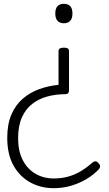

<svg xmlns="http://www.w3.org/2000/svg" viewBox="-20 -535 573 1007"><path d="M315 -285Q329 -285 335.5 -281Q342 -277 342 -265V-62Q342 -51 337 -46Q332 -41 322 -41Q273 -41 228.5 -29Q184 -17 149.5 9.5Q115 36 95 80.5Q75 125 75 190Q75 257 99 304Q123 351 165.5 376Q208 401 262 401Q303 401 338.5 391Q374 381 404.5 362.5Q435 344 463 319Q471 312 479 311Q487 310 496 320Q505 329 505 337Q505 345 499 352Q471 382 433 404.5Q395 427 351.5 439.5Q308 452 262 452Q194 452 138.5 421.5Q83 391 50.5 332.5Q18 274 18 188Q18 117 39.5 66.5Q61 16 99 -17Q137 -50 185.5 -67.5Q234 -85 287 -90V-266Q287 -277 294 -281Q301 -285 315 -285ZM315 -515Q337 -515 348.5 -502.5Q360 -490 360 -464Q360 -439 348.5 -426Q337 -413 315 -413Q293 -413 281.5 -426Q270 -439 270 -464Q270 -490 281.5 -502.5Q293 -515 315 -515Z"/></svg>

Font: Playwrite US Modern ExtraLight
Style: Regular
Weight: 250
Designer: Veronika Burian, José Scaglione
Foundry: TypeTogether
Version: Version 1.003